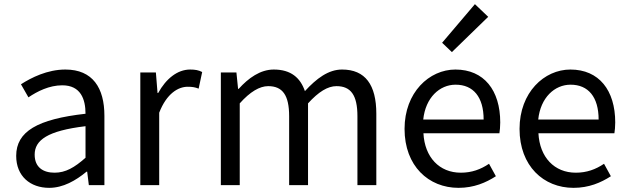

<svg xmlns="http://www.w3.org/2000/svg" viewBox="-20 -892 3026 925"><path d="M217 13C284 13 345 -22 397 -65H400L408 0H483V-334C483 -468 427 -557 295 -557C208 -557 131 -518 81 -486L117 -423C160 -452 217 -481 280 -481C369 -481 392 -414 392 -344C161 -318 58 -259 58 -141C58 -43 126 13 217 13ZM243 -60C189 -60 147 -85 147 -147C147 -217 209 -262 392 -284V-132C339 -85 296 -60 243 -60Z M656 0H747V-349C783 -442 839 -474 884 -474C906 -474 919 -472 937 -465L954 -545C937 -554 920 -557 896 -557C835 -557 780 -513 742 -444H739L731 -543H656Z M1044 0H1135V-394C1185 -450 1231 -477 1272 -477C1341 -477 1373 -434 1373 -332V0H1464V-394C1515 -450 1559 -477 1601 -477C1670 -477 1702 -434 1702 -332V0H1793V-344C1793 -483 1740 -557 1628 -557C1562 -557 1505 -514 1449 -453C1427 -517 1382 -557 1299 -557C1234 -557 1177 -516 1130 -464H1127L1119 -543H1044Z M2189 13C2263 13 2321 -12 2369 -43L2336 -103C2296 -76 2253 -60 2200 -60C2097 -60 2026 -134 2020 -250H2386C2388 -263 2390 -282 2390 -302C2390 -457 2312 -557 2174 -557C2048 -557 1929 -447 1929 -271C1929 -92 2045 13 2189 13ZM2019 -316C2030 -422 2098 -484 2175 -484C2260 -484 2310 -425 2310 -316ZM2157 -641 2332 -811 2268 -872 2110 -686Z M2743 13C2817 13 2875 -12 2923 -43L2890 -103C2850 -76 2807 -60 2754 -60C2651 -60 2580 -134 2574 -250H2940C2942 -263 2944 -282 2944 -302C2944 -457 2866 -557 2728 -557C2602 -557 2483 -447 2483 -271C2483 -92 2599 13 2743 13ZM2573 -316C2584 -422 2652 -484 2729 -484C2814 -484 2864 -425 2864 -316Z"/></svg>

Font: Microsoft YaHei
Style: Regular
Weight: 400
Designer: Ryoko NISHIZUKA 西塚涼子 (kana, bopomofo & ideographs); Paul D. Hunt (Latin, Greek & Cyrillic); Sandoll Communications 산돌커뮤니
Foundry: Adobe
Version: Version 2.001;hotconv 1.0.111;makeotfexe 2.5.65597